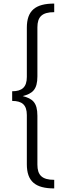

<svg xmlns="http://www.w3.org/2000/svg" viewBox="-20 -914 392 1073"><path d="M283 -894C177 -894 130 -854 130 -759V-484C130 -426 102 -404 48 -404V-350C102 -350 130 -329 130 -271V4C130 99 177 139 283 139V91C215 91 189 65 189 6V-267C189 -342 161 -363 107 -377C161 -391 189 -413 189 -487V-761C189 -820 215 -846 283 -846Z"/></svg>

Font: Glow Sans SC Normal
Style: Regular
Weight: 400
Designer: Ryoko NISHIZUKA (kana, bopomofo & ideographs); Paul D. Hunt (Latin, Greek & Cyrillic); Sandoll Communications, Soo-young
Version: Version 0.93